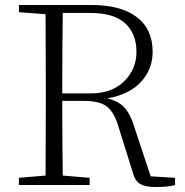

<svg xmlns="http://www.w3.org/2000/svg" viewBox="-20 -743 741 771"><path d="M56 -694V-723H347Q465 -723 529 -674.5Q593 -626 593 -535Q593 -465 546 -414Q499 -363 410 -348Q456 -338 481 -309.5Q506 -281 521 -228L585 -35L683 -29V0Q656 8 606 8Q561 8 541 -5.5Q521 -19 514 -48L458 -227Q441 -288 412 -313Q383 -338 314 -338H230Q230 -179 232 -38L340 -29V0H56V-29L163 -38Q164 -185 164 -333V-390Q164 -539 163 -686ZM232 -691Q230 -556 230 -368H345Q429 -368 478.5 -416.5Q528 -465 528 -535Q528 -607 483 -649Q438 -691 342 -691Z"/></svg>

Font: Minh Nguyen ExtraLight
Style: Regular
Weight: 250
Designer: Ryoko NISHIZUKA 西塚涼子 (kana & ideographs); Frank Grießhammer (Latin, Greek & Cyrillic); Wenlong ZHANG 张文龙 (bopomofo); San
Foundry: Adobe
Version: Version 1.100;July 7, 2023;FontCreator 14.0.0.2814 64-bit